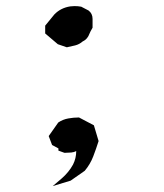

<svg xmlns="http://www.w3.org/2000/svg" viewBox="-20 -633 543 637"><path d="M232.9 -131.8Q232.9 -131.8 232.9 -131.8Q226.1 -127.9 216.3 -127Q204.6 -126 195.3 -126H193.8L173.8 -133.3V-140.6L152.8 -151.9L141.6 -181.6L173.3 -226.6Q188.5 -236.8 206.3 -240Q224.1 -243.2 240.2 -243.2H242.2L291.5 -217.3L307.1 -165Q299.3 -140.1 289.3 -114Q279.3 -87.9 261.2 -66.4L214.4 -33.7L154.8 -15.6L183.6 -40Q208.5 -61.5 222.2 -86.9Q232.9 -107.9 232.9 -131.8ZM129.9 -525.4V-544.9V-547.9L160.6 -585.4Q181.6 -606.9 212.9 -611.8Q220.7 -612.8 227.1 -612.8Q238.8 -612.8 249.5 -610.8L273.9 -598.1Q287.1 -587.9 287.1 -570.3V-541Q279.3 -527.8 276.4 -520.3Q273.4 -512.7 271 -509.8Q265.1 -500.5 254.4 -495.6Q243.2 -485.8 229.5 -482.4L201.7 -476.1L171.9 -486.3L129.9 -522Z"/></svg>

Font: Bakudai
Style: Bold
Weight: 700
Version: Version 1.48